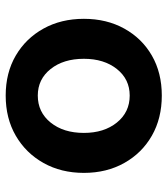

<svg xmlns="http://www.w3.org/2000/svg" viewBox="22 -580 575 658"><g transform="rotate(90 309.0 -251.5)"><path d="M308 16Q230 16 171 -18.5Q112 -53 78.5 -113.5Q45 -174 45 -252Q45 -330 78.5 -390.5Q112 -451 171 -485Q230 -519 308 -519Q386 -519 445.5 -485Q505 -451 539 -390.5Q573 -330 573 -252Q573 -174 539 -113.5Q505 -53 445.5 -18.5Q386 16 308 16ZM308 -94Q365 -94 400.5 -138Q436 -182 436 -252Q436 -321 400.5 -365Q365 -409 308 -409Q252 -409 217 -365Q182 -321 182 -252Q182 -182 217 -138Q252 -94 308 -94Z"/></g></svg>

Font: Wix Madefor Text
Style: Bold
Weight: 700
Designer: Dalton Maag Ltd
Foundry: Dalton Maag Ltd
Version: Version 3.100